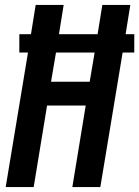

<svg xmlns="http://www.w3.org/2000/svg" viewBox="-20 -755 562 775"><path d="M3 0 93 -543H58V-617H105L124 -735H237L218 -617H374L393 -735H506L487 -617H522V-543H475L385 0H272L326 -329H170L116 0ZM186 -425H342L362 -543H206Z"/></svg>

Font: Iosevka Term Curly Oblique
Style: Bold
Weight: 700
Italic angle: -9°
Designer: Belleve Invis
Foundry: Belleve Invis
Version: Version 32.3.0